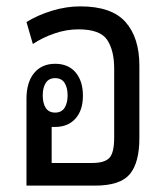

<svg xmlns="http://www.w3.org/2000/svg" viewBox="-20 -582 524 602"><path d="M417 -376V-149Q417 -72 387 -36Q357 0 278 0H63V-272Q63 -324 87 -353Q111 -382 153 -382Q194 -382 217 -355Q240 -328 240 -282Q240 -236 216.5 -210Q193 -184 153 -184Q148 -184 142 -184V-71H269Q308 -71 323 -87Q338 -103 338 -151V-367Q338 -424 316 -457Q294 -490 226 -490Q188 -490 150.5 -477Q113 -464 83 -444L63 -513Q99 -535 143.5 -548.5Q188 -562 232 -562Q330 -562 373.5 -513Q417 -464 417 -376ZM153 -229Q173 -229 182.5 -244Q192 -259 192 -283Q192 -307 182.5 -322Q173 -337 153 -337Q133 -337 123.5 -322Q114 -307 114 -283Q114 -258 123.5 -243.5Q133 -229 153 -229Z"/></svg>

Font: Noto Sans Thai Looped Condensed
Style: Regular
Weight: 400
Width: 3
Designer: Sasikarn Vongin, Ben Mitchell
Foundry: The Fontpad Ltd
Version: Version 1.001; ttfautohint (v1.8.4.7-5d5b)